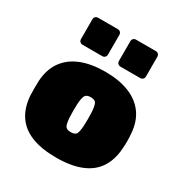

<svg xmlns="http://www.w3.org/2000/svg" viewBox="-178 -901 998 1047"><g transform="rotate(30 321.0 -377.5)"><path d="M321 10Q229 10 166 -15Q103 -40 69.5 -90Q36 -140 31 -213Q30 -236 30 -260.5Q30 -285 31 -307Q36 -381 72 -430.5Q108 -480 171 -505Q234 -530 321 -530Q408 -530 471 -505Q534 -480 570 -430.5Q606 -381 611 -307Q613 -285 613 -260.5Q613 -236 611 -213Q606 -140 572.5 -90Q539 -40 476 -15Q413 10 321 10ZM321 -150Q350 -150 357 -166.5Q364 -183 366 -218Q367 -233 367 -260Q367 -287 366 -302Q364 -335 357 -352.5Q350 -370 321 -370Q293 -370 285.5 -352.5Q278 -335 276 -302Q275 -287 275 -260Q275 -233 276 -218Q278 -183 285.5 -166.5Q293 -150 321 -150ZM378 -595Q368 -595 361.5 -601.5Q355 -608 355 -618V-742Q355 -752 361.5 -758.5Q368 -765 378 -765H502Q512 -765 518.5 -758.5Q525 -752 525 -742V-618Q525 -608 518.5 -601.5Q512 -595 502 -595ZM139 -595Q129 -595 122.5 -601.5Q116 -608 116 -618V-742Q116 -752 122.5 -758.5Q129 -765 139 -765H263Q273 -765 279.5 -758.5Q286 -752 286 -742V-618Q286 -608 279.5 -601.5Q273 -595 263 -595Z"/></g></svg>

Font: Rubik Black
Style: Regular
Weight: 900
Designer: Hubert and Fischer
Foundry: Hubert and Fischer
Version: Version 2.300;gftools[0.9.30]